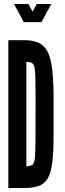

<svg xmlns="http://www.w3.org/2000/svg" viewBox="-20 -935 324 955"><path d="M21.5 0H103Q147 0 175.2 -11Q203.5 -22 219 -50.5Q234.5 -79 240.5 -130.2Q246.5 -181.5 246.5 -262V-450Q246.5 -562.5 234.2 -624.2Q222 -686 190.8 -710.5Q159.5 -735 102 -735H21.5ZM111 -108V-627Q127.5 -627 137 -622.8Q146.5 -618.5 150.8 -602.2Q155 -586 156 -551Q157 -516 157 -454L156.5 -245Q156.5 -182 154 -153Q151.5 -124 141.8 -116Q132 -108 111 -108ZM98.5 -825H186.5L235 -915H162.5L142 -877L121.5 -915H49.5Z"/></svg>

Font: League Gothic SemiCondensed
Style: Regular
Weight: 400
Width: 4
Designer: The League of Moveable Type
Version: Version 1.600; ttfautohint (v1.8.3)